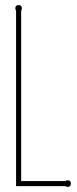

<svg xmlns="http://www.w3.org/2000/svg" viewBox="-20 -730 301 753"><path d="M236 -20Q241 -23 245 -23Q258 -23 258 -10Q258 3 245 3Q241 3 236 0H43V-688Q40 -693 40 -697Q40 -710 53 -710Q66 -710 66 -697Q66 -693 63 -688V-20Z"/></svg>

Font: Wire One
Style: Regular
Weight: 400
Designer: Alexei Vanyashin, Gayaneh Bagdasaryan
Foundry: Cyreal
Version: Version 1.102; ttfautohint (v1.8.3)